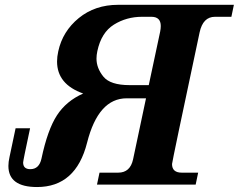

<svg xmlns="http://www.w3.org/2000/svg" viewBox="-20 -752 973 782"><path d="M130.9 9.8Q14.2 9.8 14.2 -76.2Q14.2 -92.3 18.6 -111.8L43.5 -229.5H102.5Q74.2 -97.2 74.2 -90.3Q74.2 -63 103.5 -63Q139.6 -63 148.9 -106Q173.8 -223.6 211.9 -282.2Q250 -340.8 318.8 -371.1Q212.4 -408.7 212.4 -501.5Q212.4 -521 217.3 -543Q234.9 -624.5 301 -678.5Q367.2 -732.4 460.9 -732.4H932.6L922.4 -683.6H855.5Q806.6 -683.6 793 -620.1Q680.7 -92.3 680.7 -84Q680.7 -48.8 720.2 -48.8H787.1L776.9 0H375L385.3 -48.8H461.4Q510.3 -48.8 522 -103L574.7 -351.6H496.1Q380.4 -351.6 334.7 -170.9Q289.1 9.8 130.9 9.8ZM585.9 -405.3 632.3 -623Q634.8 -635.7 634.8 -646Q634.8 -683.6 596.7 -683.6H558.6Q495.1 -683.6 443.8 -651.6Q392.6 -619.6 376.5 -543.9Q373 -527.8 373 -513.2Q373 -474.6 401.1 -439.9Q429.2 -405.3 507.8 -405.3Z"/></svg>

Font: Munson
Style: Bold Italic
Weight: 700
Italic angle: -12°
Designer: Paul James MIller
Foundry: High-Logic / Made with FontCreator
Version: Version 2.10;May 5, 2019;FontCreator 11.5.0.2430 64-bit